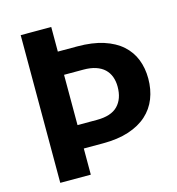

<svg xmlns="http://www.w3.org/2000/svg" viewBox="-108 -819 839 911"><g transform="rotate(-15 311.5 -363.0)"><path d="M226 -128.5V0H76V-725.5H226V-604.5H321Q395.5 -604.5 449.8 -587Q504 -569.5 539 -538.2Q574 -507 590.8 -464Q607.5 -421 607.5 -370.5Q607.5 -317 590 -272.5Q572.5 -228 537 -196Q501.5 -164 447.5 -146.2Q393.5 -128.5 321 -128.5ZM226 -243.5H321Q391.5 -243.5 424.2 -277.2Q457 -311 457 -370.5Q457 -397.5 448.8 -419.8Q440.5 -442 423.8 -457.8Q407 -473.5 381.5 -482Q356 -490.5 321 -490.5H226Z"/></g></svg>

Font: Lato Heavy
Style: Regular
Weight: 800
Designer: Lukasz Dziedzic
Foundry: tyPoland Lukasz Dziedzic
Version: Version 2.007; 2014-02-27